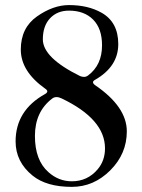

<svg xmlns="http://www.w3.org/2000/svg" viewBox="-20 -727 561 757"><path d="M41.5 -169.4Q41.5 -291.5 157.2 -356Q166.5 -361.3 166.5 -366.7Q166.5 -372.1 158.2 -377.4Q62 -445.8 62 -531.5Q62 -617.2 125.7 -662.1Q189.5 -707 252 -707Q327.1 -707 380.4 -676.8Q446.3 -639.6 446.3 -553.2Q446.3 -464.4 354.5 -412.1Q346.7 -407.7 346.7 -402.6Q346.7 -397.5 354.5 -391.6Q480 -306.2 480 -209Q480 -120.6 414.8 -55.4Q349.6 9.8 263.2 9.8Q163.1 9.8 108.4 -34.7Q41.5 -88.9 41.5 -169.4ZM170.4 -48.8Q210.9 -12.2 263.2 -12.2Q324.7 -12.2 364.7 -59.1Q394 -93.3 394 -142.1Q394 -257.3 223.1 -338.9Q212.4 -344.2 202.6 -344.2Q192.9 -344.2 185.1 -337.9Q117.7 -286.1 117.7 -190.9Q117.7 -95.7 170.4 -48.8ZM148.9 -571.8Q148.9 -499.5 295.4 -427.2Q303.2 -423.8 311.5 -423.8Q319.8 -423.8 327.6 -429.7Q382.3 -470.7 382.3 -548.3Q382.3 -614.3 347.2 -649.7Q312 -685.1 252 -685.1Q205.6 -685.1 177.2 -654.8Q148.9 -624.5 148.9 -571.8Z"/></svg>

Font: UnifrakturMaguntia16
Style: Book
Weight: 400
Designer: j. 'mach' wust, Gerrit Ansmann, Georg Duffner, based on a font by Peter Wiegel, original typeface by Carl Albert Fahrenw
Version: Version 2017-03-19